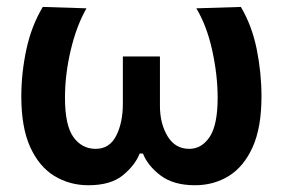

<svg xmlns="http://www.w3.org/2000/svg" viewBox="-20 -522 816 554"><path d="M235 12.5Q181 12.5 137 -14.2Q93 -41 67.2 -97.5Q41.5 -154 41.5 -244Q41.5 -311.5 56.2 -379.8Q71 -448 103.5 -502L229.5 -498Q200.5 -447 184 -377Q167.5 -307 167.5 -240Q167.5 -160 192 -126.2Q216.5 -92.5 256 -92.5Q296 -92.5 315.2 -130.2Q334.5 -168 334.5 -223V-359H441.5V-216.5Q441.5 -165.5 463.5 -129Q485.5 -92.5 526 -92.5Q562 -92.5 585 -127Q608 -161.5 608 -240Q608 -305 592.5 -376Q577 -447 546.5 -498L675 -502Q707 -448 720.8 -379.8Q734.5 -311.5 734.5 -244Q734.5 -154 709 -97.5Q683.5 -41 640.2 -14.2Q597 12.5 542.5 12.5Q480.5 12.5 443.2 -15.8Q406 -44 392.5 -79H383Q370 -45.5 334.8 -16.5Q299.5 12.5 235 12.5Z"/></svg>

Font: Heraclito SemiBold
Style: Regular
Weight: 600
Designer: Kostas Bartsokas (font) & Cristiano Sobral (main changes)
Foundry: Kostas Bartsokas (font) & Cristiano Sobral (main changes)
Version: Version 1.00;July 8, 2020;FontCreator 13.0.0.2655 64-bit